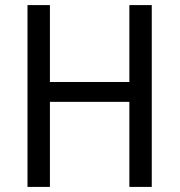

<svg xmlns="http://www.w3.org/2000/svg" viewBox="-20 -734 705 754"><path d="M576 0H488V-334H176V0H88V-714H176V-412H488V-714H576Z"/></svg>

Font: Noto Sans Hebrew SemiCondensed
Style: Regular
Weight: 400
Width: 4
Designer: Monotype Design Team
Foundry: Monotype Imaging Inc.
Version: Version 2.003